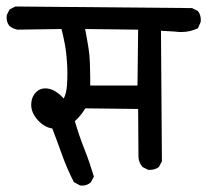

<svg xmlns="http://www.w3.org/2000/svg" viewBox="-37 -583 638 591"><path d="M225.6 -249.5Q211.9 -226.6 193.4 -210Q207 -163.6 222.7 -124.3Q238.3 -85 252 -39.6L242.7 -22Q231.4 -11.7 216.3 -11.7Q213.4 -11.7 209.5 -12.2L190.4 -22.5Q168.9 -64.5 154.1 -106.2Q139.2 -147.9 124 -187.5Q98.6 -191.4 78.9 -213.9Q59.1 -236.3 59.1 -259.8Q59.1 -285.6 75.7 -300.8Q86.4 -311 102.5 -311Q130.9 -311 159.2 -279.8Q168 -296.9 169.4 -323.7Q171.4 -356.4 169.4 -388.4Q167.5 -420.4 162.8 -445.8Q158.2 -471.2 152.3 -493.7L17.1 -491.7Q3.4 -494.1 -7.8 -502.9Q-13.2 -509.8 -14.9 -516.4Q-16.6 -522.9 -16.6 -527.8Q-16.6 -535.6 -15.6 -537.6L-7.8 -553.7L10.3 -563L554.2 -558.1L571.8 -549.3L572.8 -548.3Q581.1 -537.1 581.1 -522Q581.1 -515.1 580.1 -513.7L572.3 -496.1Q547.9 -484.4 521 -484.4Q511.2 -484.4 501.5 -485.8L458.5 -488.3L461.4 -86.4L452.6 -69.8L451.7 -68.8Q440.4 -60.1 424.3 -60.1Q422.4 -60.1 419.4 -60.1L401.9 -68.8L401.4 -69.8Q389.2 -83 389.2 -102.5L388.2 -247.6ZM235.8 -432.6Q238.8 -414.1 239.7 -389.2Q240.7 -364.3 240.7 -346.4Q240.7 -328.6 240.7 -319.8H386.2L388.2 -491.7L225.1 -493.7Q230.5 -465.8 235.8 -432.6Z"/></svg>

Font: Bakudai
Style: Medium
Weight: 500
Version: Version 1.48